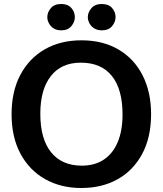

<svg xmlns="http://www.w3.org/2000/svg" viewBox="-20 -922 815 962"><path d="M387 20Q285 20 206 -24.5Q127 -69 82.5 -152Q38 -235 38 -350Q38 -464 82 -547Q126 -630 204.5 -675Q283 -720 388 -720Q495 -720 573.5 -674Q652 -628 694.5 -544.5Q737 -461 737 -350Q737 -234 692.5 -151Q648 -68 569.5 -24Q491 20 387 20ZM390 -92Q455 -92 500.5 -122.5Q546 -153 570 -210.5Q594 -268 594 -348Q594 -475 540.5 -541.5Q487 -608 385 -608Q287 -608 234.5 -540.5Q182 -473 182 -352Q182 -226 236 -159Q290 -92 390 -92ZM217 -836Q217 -860 234.5 -881Q252 -902 287 -902Q320 -902 337.5 -882Q355 -862 355 -836Q355 -812 337.5 -791Q320 -770 287 -770Q264 -770 248.5 -780Q233 -790 225 -805.5Q217 -821 217 -836ZM420 -836Q420 -860 438 -881Q456 -902 490 -902Q524 -902 541.5 -882Q559 -862 559 -836Q559 -812 541.5 -791Q524 -770 490 -770Q468 -770 452 -780Q436 -790 428 -805.5Q420 -821 420 -836Z"/></svg>

Font: Moderustic SemiBold
Style: Regular
Weight: 600
Designer: Tural Alisoy
Foundry: TAFT Foundry
Version: Version 2.120